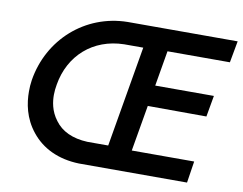

<svg xmlns="http://www.w3.org/2000/svg" viewBox="-76 -804 1149 909"><g transform="rotate(10 498.0 -350.0)"><path d="M892 -104H592L630 -325L912 -324L930 -426H648L677 -596H977L996 -700H467C263 -697 100 -550 68 -350C65 -331 64 -313 64 -295C64 -239 76 -168 127 -105C178 -41 256 -3 356 0H876ZM478 -108H378C306 -111 253 -136 221 -180C188 -223 183 -269 183 -300C183 -316 185 -333 188 -350C212 -493 320 -590 469 -593H561Z"/></g></svg>

Font: Jost Medium
Style: Italic
Weight: 500
Italic angle: -5°
Version: Version 3.710